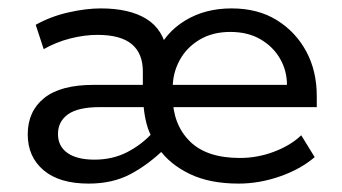

<svg xmlns="http://www.w3.org/2000/svg" viewBox="-20 -427 813 457"><path d="M191 10Q121 10 83.5 -22Q46 -54 46 -107Q46 -162 85 -193.5Q124 -225 203 -225H338L320 -203V-257Q320 -300 293.5 -322Q267 -344 212 -344Q181 -344 147.5 -335.5Q114 -327 84 -310L65 -368Q101 -388 143 -397.5Q185 -407 220 -407Q288 -407 328.5 -382Q369 -357 378 -303L352 -299Q373 -349 420.5 -378Q468 -407 531 -407Q594 -407 639 -379Q684 -351 709 -304.5Q734 -258 734 -198V-172H363V-225H663Q663 -259 646.5 -287.5Q630 -316 600 -333.5Q570 -351 528 -351Q486 -351 455 -332.5Q424 -314 407.5 -283.5Q391 -253 391 -217V-198Q391 -132 431 -91.5Q471 -51 551 -51Q593 -51 632.5 -66Q672 -81 697 -105L729 -53Q695 -24 646 -7Q597 10 548 10Q479 10 431.5 -13Q384 -36 358 -73L373 -74Q333 -35 290.5 -12.5Q248 10 191 10ZM205 -47Q248 -47 283 -65Q318 -83 345 -113L344 -95Q334 -113 329 -132Q324 -151 322 -172H217Q166 -172 142 -155Q118 -138 118 -108Q118 -79 140.5 -63Q163 -47 205 -47Z"/></svg>

Font: Rokkitt
Style: Regular
Weight: 400
Designer: Vernon Adams
Foundry: Vernon Adams
Version: Version 3.103